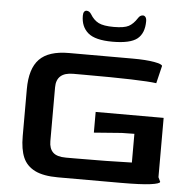

<svg xmlns="http://www.w3.org/2000/svg" viewBox="-55 -851 905 906"><g transform="rotate(5 397.5 -398.0)"><path d="M70 -179V-402Q70 -499 113.5 -544Q157 -589 253 -589H554Q619 -589 657.5 -582Q696 -575 696 -566L676 -483Q608 -493 333 -493H282Q202 -493 202 -422V-167Q202 -132 220.5 -114Q239 -96 282 -96H323Q480 -96 594 -100V-236L534 -235L403 -225V-323H725V-42L735 -21Q735 -12 690 -6Q645 0 551 0H253Q183 0 143 -20Q103 -40 86.5 -78.5Q70 -117 70 -179ZM303 -770Q303 -783 307.5 -789Q312 -795 319 -795Q332 -795 341 -781Q357 -754 380.5 -742Q404 -730 453 -730Q502 -730 523.5 -741.5Q545 -753 563 -781Q572 -796 586 -796Q593 -796 598 -789.5Q603 -783 603 -770Q603 -713 570 -686.5Q537 -660 453 -660Q371 -660 337 -689Q303 -718 303 -770Z"/></g></svg>

Font: Gold
Style: Regular
Weight: 400
Designer: jaiki
Version: Version 1.000